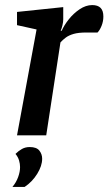

<svg xmlns="http://www.w3.org/2000/svg" viewBox="-20 -533 427 756"><path d="M47 0 124 -417 47 -434V-486L229 -505V-457Q229 -447 226 -434Q223 -421 219 -412H223Q232 -433 250.5 -456.5Q269 -480 293.5 -496.5Q318 -513 343 -513Q365 -513 376 -502Q387 -491 387 -468Q387 -449 380 -431.5Q373 -414 364 -405H320Q289 -405 270 -399.5Q251 -394 239 -385Q227 -376 218 -366L162 0ZM29 203Q44 185 51.5 164Q59 143 59 125Q59 112 55 98.5Q51 85 41 73Q53 61 66.5 53.5Q80 46 97 46Q124 46 135 60Q146 74 146 92Q146 120 126.5 151.5Q107 183 77 203Z"/></svg>

Font: Faustina Light SemiBold
Style: Italic
Weight: 600
Italic angle: -8°
Version: Version 1.200